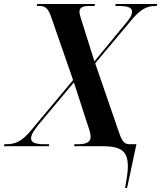

<svg xmlns="http://www.w3.org/2000/svg" viewBox="-62 -734 809 964"><path d="M566 210H576L623 -10H588C566 -10 553 -20 538 -62L416 -416L596 -631C644 -689 677 -704 716 -704H725L727 -714H519L517 -704H531C575 -704 601 -698 601 -676C601 -656 588 -640 572 -620L412 -426L351 -620C342 -646 337 -664 337 -675C337 -696 354 -704 384 -704H413L415 -714H125L123 -704H136C164 -704 179 -693 193 -654L305 -332L96 -82C48 -23 14 -10 -30 -10H-40L-42 0H183L185 -10H157C116 -10 94 -19 94 -39C94 -59 109 -79 132 -109L309 -320L377 -111C388 -79 393 -63 393 -46C393 -22 371 -10 334 -10H312L310 0H451C551 0 579 27 580 102C580 133 573 170 566 210Z"/></svg>

Font: Noto Serif Display SemiCondensed SemiBold
Style: Italic
Weight: 600
Width: 4
Italic angle: -12°
Designer: Monotype Design Team
Foundry: Monotype Imaging Inc.
Version: Version 2.009